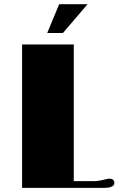

<svg xmlns="http://www.w3.org/2000/svg" viewBox="-20 -905 578 925"><path d="M86.4 0H482.9C518.6 0 530.8 -10.7 530.8 -22.5C530.8 -38.1 522 -44.4 504.9 -44.4C501 -44.4 490.7 -41 478 -38.6C466.8 -36.1 452.1 -32.2 426.8 -32.2H335.4V-690.9H86.4ZM207.5 -746.1H283.2L401.9 -884.8H265.1Z"/></svg>

Font: Limelight
Style: Regular
Weight: 400
Designer: Nicole Fally
Foundry: Nicole Fally
Version: Version 1.002